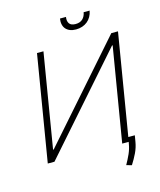

<svg xmlns="http://www.w3.org/2000/svg" viewBox="-149 -1015 1065 1275"><g transform="rotate(-15 383.5 -377.0)"><path d="M180.4 -727.3H224.8L117.5 -79.9H121.8L691.4 -727.3H737.2L621.8 -31.6H666.5L659.1 12.4Q652.7 50.1 636 84.9Q619.3 119.7 596.6 155.2L560 145.2Q579.5 110.8 593.8 78.8Q608 46.9 613.6 12.8L615.8 0H571.4L679 -646.7H674.7L105.5 0H59.7ZM387.1 -909.1H428.3Q423.7 -881 435.5 -864Q447.4 -846.9 478.3 -846.9Q509.6 -846.9 527.3 -864Q545.1 -881 549.7 -909.1H590.9Q587 -886.4 576.5 -868.1Q566.1 -849.8 550.6 -837.4Q535.2 -824.9 515.3 -818.2Q495.4 -811.4 472.3 -811.4Q448.5 -811.4 430.9 -818.5Q413.4 -825.6 402.3 -838.4Q391.3 -851.2 387.4 -869.3Q383.5 -887.4 387.1 -909.1Z"/></g></svg>

Font: Inter P Extra Light
Style: Italic
Weight: 200
Italic angle: 9.39999°
Designer: Rasmus Andersson
Foundry: rsms
Version: Version 3.018;git-588b23468